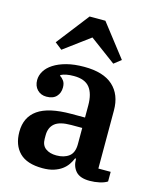

<svg xmlns="http://www.w3.org/2000/svg" viewBox="-118 -868 796 964"><g transform="rotate(15 280.0 -386.5)"><path d="M195 12Q114 12 75 -27Q36 -66 36 -135Q36 -211 91.5 -250Q147 -289 265 -289H336V-352Q336 -413 311 -444.5Q286 -476 229 -476Q185 -476 161 -463V-459Q171 -453 180.5 -440.5Q190 -428 190 -406Q190 -377 172.5 -358.5Q155 -340 121 -340Q92 -340 73.5 -359Q55 -378 55 -409Q55 -433 68.5 -455.5Q82 -478 109 -495.5Q136 -513 175.5 -523.5Q215 -534 267 -534Q367 -534 417 -488.5Q467 -443 467 -361V-59H531V-9Q516 1 491 6.5Q466 12 440 12Q390 12 368 -12.5Q346 -37 346 -75V-78H341Q334 -61 323 -45Q312 -29 295 -16.5Q278 -4 253.5 4Q229 12 195 12ZM246 -68Q286 -68 311 -87Q336 -106 336 -151V-235H279Q219 -235 193.5 -213.5Q168 -192 168 -152V-134Q168 -100 189.5 -84Q211 -68 246 -68ZM96 -616 227 -785H309L440 -616L403 -587L268 -687L133 -587Z"/></g></svg>

Font: IBM Plex Serif SmBld
Style: Regular
Weight: 600
Designer: Mike Abbink, Paul van der Laan, Pieter van Rosmalen
Foundry: Bold Monday
Version: Version 3.001